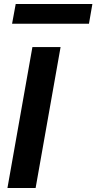

<svg xmlns="http://www.w3.org/2000/svg" viewBox="-20 -934 479 954"><path d="M17 0 141 -700H281L157 0ZM40 -816 58 -914H439L422 -816Z"/></svg>

Font: DM Sans 28pt ExtraBold
Style: Italic
Weight: 800
Italic angle: -10°
Version: Version 4.004;gftools[0.9.30]